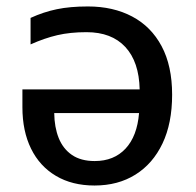

<svg xmlns="http://www.w3.org/2000/svg" viewBox="-20 -568 609 598"><path d="M253.9 -547.9Q332.5 -547.9 391.6 -516.6Q450.7 -485.4 483.4 -424.1Q516.1 -362.8 516.1 -272.9Q516.1 -184.1 486.1 -121.1Q456.1 -58.1 401.9 -24.2Q347.7 9.8 274.4 9.8Q204.6 9.8 154.1 -20.3Q103.5 -50.3 76.7 -105Q49.8 -159.7 49.8 -233.9V-289.6H415Q413.1 -375.5 370.4 -421.6Q327.6 -467.8 249.5 -467.8Q198.7 -467.8 158.7 -458.5Q118.7 -449.2 75.2 -429.7V-512.2Q115.7 -530.8 157 -539.3Q198.2 -547.9 253.9 -547.9ZM413.1 -215.8H148.9Q149.4 -171.9 162.8 -138.2Q176.3 -104.5 204.1 -85.4Q231.9 -66.4 274.9 -66.4Q335 -66.4 371.1 -105.2Q407.2 -144 413.1 -215.8Z"/></svg>

Font: Open Sans Medium
Style: Regular
Weight: 500
Designer: Monotype Design Team
Foundry: Monotype Imaging Inc.
Version: Version 3.000